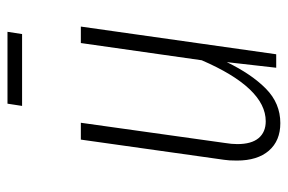

<svg xmlns="http://www.w3.org/2000/svg" viewBox="-148 -610 769 513"><g transform="rotate(-90 236.5 -353.5)"><path d="M64 -105Q64 -127 66 -139L120 -522H165L111 -137Q108 -119 108 -104Q108 -66 124 -47Q140 -28 169 -28Q258 -28 332 -199L378 -522H422L348 0H312L327 -132Q295 -66 256 -27.5Q217 11 164 11Q117 11 90.5 -19.5Q64 -50 64 -105ZM402 -679H210L216 -718H408Z"/></g></svg>

Font: Fira Sans Extra Condensed ExtraLight
Style: Italic
Weight: 275
Width: 3
Italic angle: -8°
Designer: Carrois Corporate & Edenspiekermann AG
Foundry: Carrois Corporate GbR & Edenspiekermann AG
Version: Version 4.203